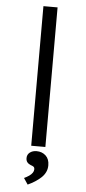

<svg xmlns="http://www.w3.org/2000/svg" viewBox="-62 -774 453 1014"><g transform="rotate(5 164.0 -267.0)"><path d="M126 0V-740H201V0ZM125 206 103 173Q118 166 129.5 158Q141 150 147 141Q153 132 153 123Q153 113 147.5 109Q142 105 132 102Q121 98 114 89.5Q107 81 107 67Q107 48 121.5 37Q136 26 157 26Q186 26 205.5 44Q225 62 225 95Q225 115 217 131.5Q209 148 195 161Q181 174 163 185.5Q145 197 125 206Z"/></g></svg>

Font: Lexend Exa Light
Style: Regular
Weight: 300
Designer: Bonnie Shaver-Troup, Thomas Jockin
Foundry: Lexend
Version: Version 1.007